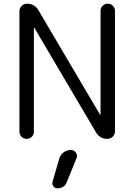

<svg xmlns="http://www.w3.org/2000/svg" viewBox="-20 -750 726 1037"><path d="M85 -39V-689Q85 -706 97 -718Q109 -730 126 -730Q167 -730 188 -694L520 -131Q520 -130 522 -130Q523 -130 523 -131V-691Q523 -708 534.5 -719Q546 -730 562 -730Q578 -730 589.5 -719Q601 -708 601 -691V-41Q601 -24 589 -12Q577 0 560 0Q519 0 498 -36L166 -599Q166 -600 164 -600Q163 -600 163 -599V-39Q163 -22 151.5 -11Q140 0 124 0Q108 0 96.5 -11Q85 -22 85 -39ZM300 107Q306 86 323.5 73Q341 60 363 60Q380 60 390 74.5Q400 89 393 105L341 233Q328 267 290 267Q276 267 268 255.5Q260 244 264 231Z"/></svg>

Font: Rounded Mplus 1c
Style: Regular
Weight: 400
Version: Version 1.059.20150529